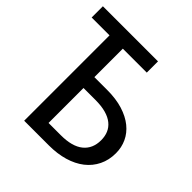

<svg xmlns="http://www.w3.org/2000/svg" viewBox="-173 -767 897 897"><g transform="rotate(45 275.0 -319.0)"><path d="M120.1 -564H2V-638.2H366.2V-564H208V-376H292Q351.1 -376 395.8 -362.1Q440.4 -348.1 470.5 -323.7Q500.5 -299.3 515.6 -266.6Q530.8 -233.9 530.8 -195.8Q530.8 -150.4 512.9 -114Q495.1 -77.6 462.6 -52.2Q430.2 -26.9 384.5 -13.4Q338.9 0 283.2 0H120.1ZM439 -189.9Q439 -215.8 430.2 -236.8Q421.4 -257.8 402.8 -272.9Q384.3 -288.1 355.5 -296.1Q326.7 -304.2 286.1 -304.2H208V-73.2H289.1Q363.8 -73.2 401.4 -103.8Q439 -134.3 439 -189.9Z"/></g></svg>

Font: Code New Roman
Style: Regular
Weight: 400
Monospace: yes
Designer: Sam Radian
Foundry: Code New Roman
Version: Version 2.00 November 29, 2014